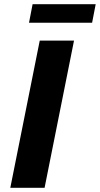

<svg xmlns="http://www.w3.org/2000/svg" viewBox="-20 -893 475 913"><path d="M118 -785H418L435 -873H135ZM29 0H192L332 -700H169Z"/></svg>

Font: AWKNG-Font
Style: Bold Italic
Weight: 700
Italic angle: -11.3°
Designer: Awakening Church
Foundry: Awakening Church
Version: Version 1.700;PS 001.700;hotconv 1.0.88;makeotf.lib2.5.64775